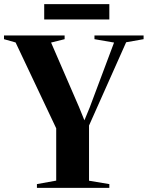

<svg xmlns="http://www.w3.org/2000/svg" viewBox="-38 -916 720 936"><path d="M236 -35.5V-290.5L38 -709L-18.5 -725V-743H277V-725L211 -708.5L347.5 -393.5L373.5 -329.5L399.5 -392.5L518 -708.5L422.5 -725V-743H662V-725L577 -710L396 -304V-35L495 -18.5V0H142V-18.5ZM495 -896V-821H177.5V-896Z"/></svg>

Font: Merriweather 144pt
Style: Bold
Weight: 700
Version: Version 2.100